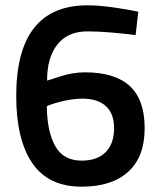

<svg xmlns="http://www.w3.org/2000/svg" viewBox="-20 -691 600 722"><path d="M41 -330Q41 -671 309 -671Q350 -671 404 -663.5Q458 -656 500 -647L490 -559Q453 -564 402 -568.5Q351 -573 309 -573Q235 -573 196 -524Q157 -475 157 -388Q159 -388 206 -403.5Q253 -419 300 -419Q412 -419 468 -367.5Q524 -316 524 -209Q524 -101 462 -45Q400 11 287 11Q162 11 101.5 -77.5Q41 -166 41 -330ZM409 -209Q409 -264 378 -292Q347 -320 290 -320Q258 -320 220 -311.5Q182 -303 156 -292Q157 -197 187.5 -142Q218 -87 287 -87Q346 -87 377.5 -119Q409 -151 409 -209Z"/></svg>

Font: Cairo SemiBold
Style: Regular
Weight: 600
Designer: Mohamed Gaber, Accademia di Belle Arti di Urbino and others
Foundry: Kief Type Foundry, Accademia di Belle Arti di Urbino and others
Version: Version 3.011